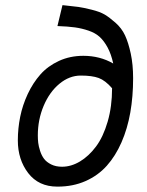

<svg xmlns="http://www.w3.org/2000/svg" viewBox="-20 -711 558 731"><path d="M406.7 -375Q380.9 -404.8 355.7 -414.1Q330.6 -423.3 287.6 -423.3Q244.1 -423.3 206.3 -392.1Q168.5 -360.8 146.2 -308.1Q124 -255.4 124 -195.3Q124 -180.7 125.5 -167.5Q127 -154.3 132.6 -136.7Q138.2 -119.1 147.7 -106.4Q157.2 -93.8 174.8 -85Q192.4 -76.2 216.3 -76.2Q251 -76.2 284.7 -96.4Q318.4 -116.7 345.7 -153.3Q373 -189.9 389.9 -247.8Q406.7 -305.7 406.7 -375ZM217.8 -691.4Q221.2 -690.9 227.5 -690.4Q260.7 -687 278.6 -684.6Q296.4 -682.1 328.1 -674.3Q359.9 -666.5 378.2 -655.8Q396.5 -645 419.9 -624.3Q443.4 -603.5 456.1 -576.2Q468.8 -548.8 477.8 -507.1Q486.8 -465.3 486.8 -413.1Q486.8 -343.8 476.1 -282.5Q465.3 -221.2 442.6 -169.2Q419.9 -117.2 386.5 -79.8Q353 -42.5 305.4 -21.5Q257.8 -0.5 199.7 -0.5H198.7H197.8Q127 -0.5 87.4 -52Q47.9 -103.5 47.9 -176.3Q47.9 -221.7 56.9 -266.4Q65.9 -311 85.7 -353.3Q105.5 -395.5 133.8 -427.5Q162.1 -459.5 204.3 -479Q246.6 -498.5 297.4 -498.5Q360.4 -498.5 411.1 -469.2Q403.3 -504.9 389.9 -529.8Q376.5 -554.7 359.9 -570.1Q343.3 -585.4 317.6 -594.2Q292 -603 265.4 -606.7Q238.8 -610.4 198.7 -611.8Z"/></svg>

Font: Fantasque Sans Mono
Style: Italic
Weight: 400
Italic angle: -11°
Monospace: yes
Designer: Jany Belluz
Version: Version 1.8.0 ; ttfautohint (v1.8.2)